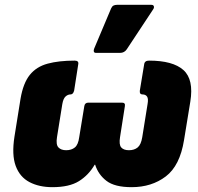

<svg xmlns="http://www.w3.org/2000/svg" viewBox="-20 -763 821 795"><path d="M197 12Q142 12 102 -9Q62 -30 45 -76Q28 -122 40 -198L65 -354Q76 -419 103.5 -453Q131 -487 177.5 -499.5Q224 -512 289 -512Q307 -512 304 -497L287 -388Q283 -372 272 -372Q261 -372 251.5 -363.5Q242 -355 238 -332L216 -195Q211 -164 222 -152.5Q233 -141 254 -141Q276 -141 290 -152.5Q304 -164 308 -195L329 -323Q331 -338 346 -338H485Q500 -338 497 -323L477 -195Q472 -164 482 -152.5Q492 -141 514 -141Q536 -141 550 -152.5Q564 -164 569 -195L591 -332Q595 -354 589 -363Q583 -372 570 -372Q557 -372 559 -388L577 -497Q579 -512 597 -512Q696 -512 739.5 -473Q783 -434 768 -342L742 -183Q725 -77 666.5 -32.5Q608 12 525 12Q455 12 421 -14Q387 -40 374 -81H372Q347 -38 307 -13Q267 12 197 12ZM378 -544Q370 -544 368.5 -549.5Q367 -555 370 -562L440 -728Q444 -737 450 -740Q456 -743 464 -743H607Q615 -743 617 -737Q619 -731 614 -724L505 -559Q495 -544 477 -544Z"/></svg>

Font: Sofia Sans ExtraBlack
Style: Italic
Weight: 1000
Italic angle: -9°
Designer: Botio Nikoltchev, Ani Petrova
Foundry: lettersoup
Version: Version 4.100; ttfautohint (v1.8.4.7-5d5b)